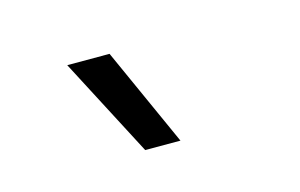

<svg xmlns="http://www.w3.org/2000/svg" viewBox="-40 -888 534 342"><g transform="rotate(-15 226.5 -717.0)"><path d="M194 -626 99 -808H177L259 -626Z"/></g></svg>

Font: Encode Sans Condensed
Style: Regular
Weight: 400
Width: 3
Designer: Multiple Designers
Foundry: Impallari Type
Version: Version 2.000